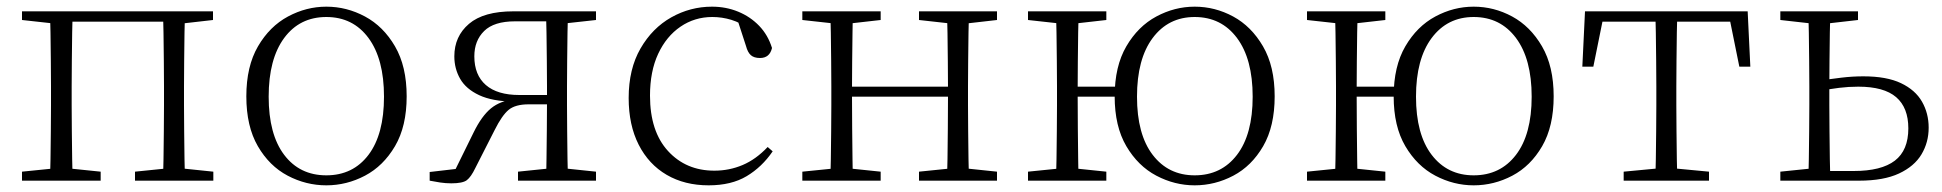

<svg xmlns="http://www.w3.org/2000/svg" viewBox="-20 -542 5827 576"><path d="M130 0Q131 -24 131.5 -64.5Q132 -105 132.5 -148.5Q133 -192 133 -226V-283Q133 -316 132.5 -359.5Q132 -403 131.5 -443.5Q131 -484 130 -508H198Q197 -484 196.5 -443.5Q196 -403 195.5 -359.5Q195 -316 195 -283V-226Q195 -192 195.5 -148.5Q196 -105 196.5 -64.5Q197 -24 198 0ZM469 0Q470 -24 470.5 -64.5Q471 -105 471.5 -148.5Q472 -192 472 -226V-283Q472 -316 471.5 -359.5Q471 -403 470.5 -443.5Q470 -484 469 -508H535Q534 -484 533.5 -443.5Q533 -403 532.5 -359.5Q532 -316 532 -283V-226Q532 -192 532.5 -148.5Q533 -105 533.5 -64.5Q534 -24 535 0ZM46 0V-27L155 -38H175L282 -27V0ZM385 0V-27L493 -38H514L620 -27V0ZM46 -482V-508H163V-470H155ZM502 -470V-508H619V-482L514 -470ZM163 -477V-508H502V-477Z M959 14Q898 14 843 -15Q788 -44 753.5 -103.5Q719 -163 719 -253Q719 -343 754 -403Q789 -463 844 -492.5Q899 -522 959 -522Q1020 -522 1075 -492.5Q1130 -463 1165 -403Q1200 -343 1200 -253Q1200 -163 1165 -103.5Q1130 -44 1075 -15Q1020 14 959 14ZM959 -16Q1039 -16 1085.5 -77.5Q1132 -139 1132 -252Q1132 -365 1085.5 -428Q1039 -491 959 -491Q879 -491 832.5 -428Q786 -365 786 -252Q786 -139 832.5 -77.5Q879 -16 959 -16Z M1520 -508H1768V-482L1659 -470L1651 -478H1525Q1462 -478 1432.5 -449Q1403 -420 1403 -373Q1403 -317 1437.5 -287Q1472 -257 1538 -257H1651V-229H1566Q1526 -229 1506 -212.5Q1486 -196 1464 -152L1406 -38Q1393 -11 1380.5 -1.5Q1368 8 1334 8Q1317 8 1300.5 5.5Q1284 3 1269 0V-26L1372 -38L1338 -17L1401 -145Q1425 -194 1453 -217Q1481 -240 1527 -245L1522 -237Q1457 -238 1417.5 -256.5Q1378 -275 1360.5 -305.5Q1343 -336 1343 -373Q1343 -433 1387 -470.5Q1431 -508 1520 -508ZM1618 0Q1619 -24 1619.5 -65Q1620 -106 1620.5 -152Q1621 -198 1621 -237V-283Q1621 -316 1620.5 -359.5Q1620 -403 1619.5 -443.5Q1619 -484 1618 -508H1684Q1683 -484 1682.5 -443.5Q1682 -403 1681.5 -359.5Q1681 -316 1681 -283V-226Q1681 -192 1681.5 -148.5Q1682 -105 1682.5 -64.5Q1683 -24 1684 0ZM1534 0V-27L1641 -38H1663L1768 -27V0Z M2106 14Q2034 14 1980 -17.5Q1926 -49 1896 -108Q1866 -167 1866 -248Q1866 -335 1901.5 -396.5Q1937 -458 1994 -490Q2051 -522 2116 -522Q2158 -522 2194.5 -507Q2231 -492 2257.5 -464.5Q2284 -437 2296 -398Q2289 -368 2260 -368Q2242 -368 2232.5 -376.5Q2223 -385 2218 -404L2190 -490L2233 -452Q2202 -474 2174 -482.5Q2146 -491 2117 -491Q2064 -491 2021.5 -462Q1979 -433 1954.5 -380.5Q1930 -328 1930 -255Q1930 -148 1984 -89Q2038 -30 2123 -30Q2168 -30 2208 -47Q2248 -64 2283 -101L2298 -88Q2266 -41 2220 -13.5Q2174 14 2106 14Z M2471 0Q2472 -24 2472.5 -64.5Q2473 -105 2473.5 -148.5Q2474 -192 2474 -226V-283Q2474 -316 2473.5 -359.5Q2473 -403 2472.5 -443.5Q2472 -484 2471 -508H2539Q2538 -484 2537.5 -443Q2537 -402 2536.5 -357Q2536 -312 2536 -275V-256Q2536 -207 2536.5 -157Q2537 -107 2537.5 -65.5Q2538 -24 2539 0ZM2820 0Q2822 -24 2822.5 -65.5Q2823 -107 2823.5 -157Q2824 -207 2824 -256V-275Q2824 -312 2823.5 -357Q2823 -402 2822.5 -443Q2822 -484 2820 -508H2887Q2886 -484 2885.5 -443.5Q2885 -403 2884.5 -359.5Q2884 -316 2884 -283V-226Q2884 -192 2884.5 -148.5Q2885 -105 2885.5 -64.5Q2886 -24 2887 0ZM2387 0V-27L2496 -38H2516L2622 -27V0ZM2387 -482V-508H2622V-482L2516 -470H2496ZM2737 0V-27L2845 -38H2866L2971 -27V0ZM2737 -482V-508H2971V-482L2866 -470H2845ZM2504 -252V-282H2854V-252Z M3064 0V-27L3173 -38H3193L3299 -27V0ZM3064 -482V-508H3299V-482L3193 -470H3173ZM3148 0Q3149 -24 3149.5 -64.5Q3150 -105 3150.5 -148.5Q3151 -192 3151 -226V-283Q3151 -316 3150.5 -359.5Q3150 -403 3149.5 -443.5Q3149 -484 3148 -508H3216Q3215 -484 3214.5 -443.5Q3214 -403 3213.5 -358Q3213 -313 3213 -277V-256Q3213 -207 3213.5 -157Q3214 -107 3214.5 -65.5Q3215 -24 3216 0ZM3181 -252V-282H3365V-252ZM3564 14Q3504 14 3449 -15Q3394 -44 3359 -103.5Q3324 -163 3324 -253Q3324 -343 3359 -403Q3394 -463 3449 -492.5Q3504 -522 3564 -522Q3625 -522 3679.5 -492.5Q3734 -463 3769 -403Q3804 -343 3804 -253Q3804 -163 3769.5 -103.5Q3735 -44 3680 -15Q3625 14 3564 14ZM3564 -16Q3644 -16 3691 -77.5Q3738 -139 3738 -252Q3738 -365 3691 -428Q3644 -491 3564 -491Q3485 -491 3438 -428Q3391 -365 3391 -252Q3391 -139 3438 -77.5Q3485 -16 3564 -16Z M3901 0V-27L4010 -38H4030L4136 -27V0ZM3901 -482V-508H4136V-482L4030 -470H4010ZM3985 0Q3986 -24 3986.5 -64.5Q3987 -105 3987.5 -148.5Q3988 -192 3988 -226V-283Q3988 -316 3987.5 -359.5Q3987 -403 3986.5 -443.5Q3986 -484 3985 -508H4053Q4052 -484 4051.5 -443.5Q4051 -403 4050.5 -358Q4050 -313 4050 -277V-256Q4050 -207 4050.5 -157Q4051 -107 4051.5 -65.5Q4052 -24 4053 0ZM4018 -252V-282H4202V-252ZM4401 14Q4341 14 4286 -15Q4231 -44 4196 -103.5Q4161 -163 4161 -253Q4161 -343 4196 -403Q4231 -463 4286 -492.5Q4341 -522 4401 -522Q4462 -522 4516.5 -492.5Q4571 -463 4606 -403Q4641 -343 4641 -253Q4641 -163 4606.5 -103.5Q4572 -44 4517 -15Q4462 14 4401 14ZM4401 -16Q4481 -16 4528 -77.5Q4575 -139 4575 -252Q4575 -365 4528 -428Q4481 -491 4401 -491Q4322 -491 4275 -428Q4228 -365 4228 -252Q4228 -139 4275 -77.5Q4322 -16 4401 -16Z M4727 -342 4735 -508H5223L5231 -342H5198L5165 -505L5198 -477H4760L4793 -505L4760 -342ZM4851 0V-27L4967 -38H4991L5107 -27V0ZM4946 0Q4947 -24 4947.5 -64.5Q4948 -105 4948.5 -148.5Q4949 -192 4949 -226V-283Q4949 -316 4948.5 -359.5Q4948 -403 4947.5 -443.5Q4947 -484 4946 -508H5012Q5011 -484 5010.5 -443.5Q5010 -403 5009.5 -359.5Q5009 -316 5009 -283V-226Q5009 -192 5009.5 -148.5Q5010 -105 5010.5 -64.5Q5011 -24 5012 0Z M5438 0V-29H5541Q5624 -29 5664.5 -60Q5705 -91 5705 -157Q5705 -219 5668.5 -250.5Q5632 -282 5555 -282Q5526 -282 5497.5 -278.5Q5469 -275 5439 -269V-300Q5471 -305 5504 -309Q5537 -313 5570 -313Q5640 -313 5683 -292.5Q5726 -272 5746 -237Q5766 -202 5766 -159Q5766 -115 5744.5 -79Q5723 -43 5677 -21.5Q5631 0 5557 0ZM5405 0Q5406 -24 5406.5 -64.5Q5407 -105 5407.5 -148.5Q5408 -192 5408 -226V-283Q5408 -316 5407.5 -359.5Q5407 -403 5406.5 -443.5Q5406 -484 5405 -508H5471Q5470 -484 5469.5 -443.5Q5469 -403 5468.5 -359.5Q5468 -316 5468 -282V-226Q5468 -192 5468.5 -148.5Q5469 -105 5469.5 -64.5Q5470 -24 5471 0ZM5321 -482V-508H5554V-482L5449 -470H5428ZM5321 0V-27L5428 -38H5441V0Z"/></svg>

Font: Noto Serif HK
Style: Regular
Weight: 200
Designer: Ryoko NISHIZUKA 西塚涼子 (kana & ideographs); Frank Grießhammer (Latin, Greek & Cyrillic); Wenlong ZHANG 张文龙 (bopomofo); San
Foundry: Adobe
Version: Version 2.001;hotconv 1.1.0;makeotfexe 2.6.0